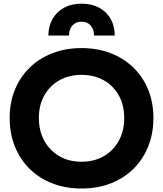

<svg xmlns="http://www.w3.org/2000/svg" viewBox="-20 -1040 910 1072"><path d="M435.5 12.5Q346.5 12.5 272.8 -16Q199 -44.5 145.5 -97.2Q92 -150 63 -222.2Q34 -294.5 34 -381.5Q34 -467.5 63.2 -539Q92.5 -610.5 145.8 -662.5Q199 -714.5 272.8 -743Q346.5 -771.5 435.5 -771.5Q524.5 -771.5 598 -743Q671.5 -714.5 725 -662.5Q778.5 -610.5 807.5 -539Q836.5 -467.5 836.5 -381.5Q836.5 -294.5 807.5 -222.2Q778.5 -150 725 -97.2Q671.5 -44.5 598 -16Q524.5 12.5 435.5 12.5ZM435 -137Q506 -137 559.8 -168.2Q613.5 -199.5 643.5 -254.5Q673.5 -309.5 673.5 -381.5Q673.5 -452.5 643.5 -506.8Q613.5 -561 559.8 -591.5Q506 -622 435.5 -622Q365 -622 311.2 -591.5Q257.5 -561 227.2 -506.8Q197 -452.5 197 -381.5Q197 -309.5 227.2 -254.5Q257.5 -199.5 311 -168.2Q364.5 -137 435 -137ZM620.5 -841.5Q620.5 -894.5 597.8 -934.5Q575 -974.5 533.5 -997Q492 -1019.5 435 -1019.5Q379 -1019.5 337.5 -996.8Q296 -974 273.2 -934Q250.5 -894 250 -841.5H365.5Q365.5 -876.5 384.5 -897.8Q403.5 -919 435 -919Q467.5 -919 486.2 -897.8Q505 -876.5 505 -841.5Z"/></svg>

Font: Hepta Slab
Style: Bold
Weight: 700
Designer: Michael LaGattuta
Foundry: Michael LaGattuta
Version: Version 1.100